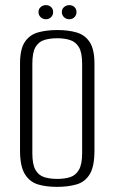

<svg xmlns="http://www.w3.org/2000/svg" viewBox="-20 -716 447 748"><path d="M202 12Q160 12 128 2.5Q96 -7 77 -37.5Q58 -68 58 -130V-468Q58 -525 77 -553Q96 -581 129 -590Q162 -599 204 -599Q246 -599 278.5 -589.5Q311 -580 329.5 -552Q348 -524 348 -468V-130Q348 -67 329.5 -37Q311 -7 278 2.5Q245 12 202 12ZM203 -19Q232 -19 253.5 -26Q275 -33 287.5 -54.5Q300 -76 300 -119V-467Q300 -511 287.5 -532Q275 -553 253 -560Q231 -567 203 -567Q174 -567 152 -560Q130 -553 118 -532Q106 -511 106 -467V-119Q106 -76 118 -54.5Q130 -33 152 -26Q174 -19 203 -19ZM159 -641Q147 -641 138.5 -649Q130 -657 130 -669Q130 -681 138.5 -688.5Q147 -696 159 -696Q171 -696 179 -688.5Q187 -681 187 -669Q187 -657 179 -649Q171 -641 159 -641ZM250 -641Q238 -641 229.5 -649Q221 -657 221 -669Q221 -681 229.5 -688.5Q238 -696 250 -696Q262 -696 270 -688.5Q278 -681 278 -669Q278 -657 270 -649Q262 -641 250 -641Z"/></svg>

Font: Alumni Sans Light
Style: Regular
Weight: 300
Version: Version 1.018